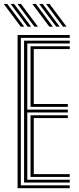

<svg xmlns="http://www.w3.org/2000/svg" viewBox="-32 -983 413 1003"><path d="M59.9 0V-800H332.3V-785.3H76.8V-14.7H332.3V0ZM127.5 -58.7V-380.9H322.3V-366.2H144.4V-73.4H332.3V-58.7ZM93.7 -29.3V-770.7H332.3V-756H110.6V-410.3H322.3V-395.6H110.6V-44H332.3V-29.3ZM127.5 -424.9V-741.3H332.3V-726.6H144.4V-439.6H322.3V-424.9ZM147.8 -843.8 59.1 -962.5H77.6L166.3 -843.8ZM76.3 -843.8 -12.4 -962.5H6.1L94.8 -843.8ZM112.1 -843.8 23.4 -962.5H41.9L130.6 -843.8ZM297.1 -843.8 208.4 -962.5H226.9L315.6 -843.8ZM225.6 -843.8 136.9 -962.5H155.4L244.1 -843.8ZM261.4 -843.8 172.6 -962.5H191.1L279.8 -843.8Z"/></svg>

Font: Big Shoulders Inline Text SC Thin
Style: Regular
Weight: 100
Designer: Patric King
Foundry: XO Type Co
Version: Version 2.002